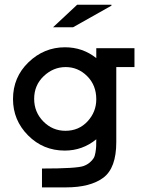

<svg xmlns="http://www.w3.org/2000/svg" viewBox="-20 -647 626 815"><path d="M388.7 -442.4H550.8V-362.3H473.6V-43.9Q473.6 66.4 418.5 107.4Q363.3 148.4 259.8 148.4H158.2V68.4Q305.7 68.4 335 57.6Q350.6 51.8 361.3 42.5Q372.1 33.2 377.4 24.4Q382.8 15.6 385.3 0Q387.7 -15.6 388.2 -25.9Q388.7 -36.1 388.7 -55.7Q330.1 -7.8 254.9 -7.8Q163.1 -7.8 99.1 -72.3Q35.2 -136.7 35.2 -226.6Q35.2 -319.3 101.1 -382.8Q167 -446.3 255.9 -446.3Q331.1 -446.3 388.7 -400.4ZM388.7 -225.6Q388.7 -285.2 350.1 -323.7Q311.5 -362.3 258.8 -362.3Q206.1 -362.3 165.5 -323.7Q125 -285.2 125 -227.5Q125 -170.9 164.1 -131.3Q203.1 -91.8 257.8 -91.8Q314.5 -91.8 351.6 -131.8Q388.7 -171.9 388.7 -225.6ZM453.1 -623 290 -531.2H205.1L307.6 -627H453.1Z"/></svg>

Font: Thabit-Bold
Style: Bold
Weight: 700
Designer: Regenerated by Nadim Shaikli
Foundry: MAK Alagha
Version: 0.01